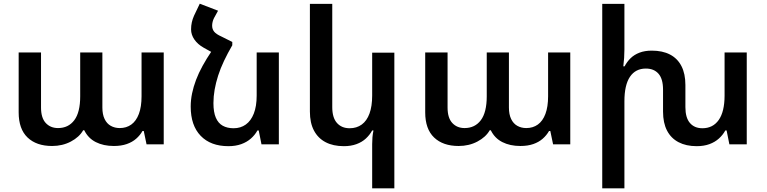

<svg xmlns="http://www.w3.org/2000/svg" viewBox="-20 -781 4148 1039"><path d="M262 9Q177 9 129 -37Q81 -83 81 -173V-497H202V-199Q202 -143 227.5 -115.5Q253 -88 294 -88Q350 -88 382 -130.5Q414 -173 414 -260V-497H534V-199Q534 -162 546 -137Q558 -112 579.5 -100Q601 -88 628 -88Q664 -88 690.5 -107Q717 -126 731.5 -164.5Q746 -203 746 -260V-497H866V0H773L758 -72H751Q738 -49 717 -30.5Q696 -12 666 -1.5Q636 9 596 9Q540 9 498.5 -12Q457 -33 436 -76H430Q409 -39 363.5 -15Q318 9 262 9Z M1125 -504 1237 -554V-536Q1212 -493 1192.5 -452Q1173 -411 1160.5 -372Q1148 -333 1141.5 -296Q1135 -259 1135 -223Q1135 -174 1148 -144Q1161 -114 1185.5 -100.5Q1210 -87 1244 -87Q1282 -87 1310 -107Q1338 -127 1353.5 -166.5Q1369 -206 1369 -264V-497H1489V0H1395L1380 -75H1373Q1360 -51 1338 -31.5Q1316 -12 1285.5 -1Q1255 10 1216 10Q1120 10 1066 -46Q1012 -102 1012 -204Q1012 -240 1019.5 -276Q1027 -312 1041 -349Q1055 -386 1076.5 -425Q1098 -464 1125 -504ZM1237 -554 1127 -498 1082 -523Q1050 -541 1032 -567Q1014 -593 1014 -622Q1014 -642 1018 -660Q1022 -678 1030 -696L1061 -761L1160 -723L1138 -683Q1133 -673 1130.5 -662.5Q1128 -652 1128 -642Q1128 -623 1139 -609.5Q1150 -596 1179 -583Z M2114 238H1994V-1Q1994 -20 1995.5 -38Q1997 -56 2001 -75H1994Q1981 -51 1960 -31.5Q1939 -12 1909 -1Q1879 10 1841 10Q1783 10 1742 -11.5Q1701 -33 1679 -74.5Q1657 -116 1657 -177V-760H1778V-201Q1778 -144 1803.5 -115.5Q1829 -87 1872 -87Q1910 -87 1937.5 -107Q1965 -127 1979.5 -166.5Q1994 -206 1994 -264V-496H2114Z M2462 9Q2377 9 2329 -37Q2281 -83 2281 -173V-497H2402V-199Q2402 -143 2427.5 -115.5Q2453 -88 2494 -88Q2550 -88 2582 -130.5Q2614 -173 2614 -260V-497H2734V-199Q2734 -162 2746 -137Q2758 -112 2779.5 -100Q2801 -88 2828 -88Q2864 -88 2890.5 -107Q2917 -126 2931.5 -164.5Q2946 -203 2946 -260V-497H3066V0H2973L2958 -72H2951Q2938 -49 2917 -30.5Q2896 -12 2866 -1.5Q2836 9 2796 9Q2740 9 2698.5 -12Q2657 -33 2636 -76H2630Q2609 -39 2563.5 -15Q2518 9 2462 9Z M3901 -497H4021V0H3927L3912 -75H3905Q3892 -51 3870.5 -31.5Q3849 -12 3819 -1Q3789 10 3750 10Q3693 10 3652 -11.5Q3611 -33 3589.5 -74.5Q3568 -116 3568 -177V-296Q3568 -354 3543.5 -382Q3519 -410 3475 -410Q3419 -410 3389 -365.5Q3359 -321 3359 -233V238H3239V-760H3359V-513Q3359 -491 3357.5 -468Q3356 -445 3353 -422H3360Q3373 -447 3392.5 -466Q3412 -485 3440.5 -496Q3469 -507 3507 -507Q3565 -507 3605.5 -486Q3646 -465 3667.5 -423.5Q3689 -382 3689 -321V-201Q3689 -144 3713.5 -115.5Q3738 -87 3781 -87Q3838 -87 3869.5 -132Q3901 -177 3901 -264Z"/></svg>

Font: Noto Sans Armenian SemiBold
Style: Regular
Weight: 600
Designer: Monotype Design Team
Foundry: Monotype Imaging Inc.
Version: Version 2.007